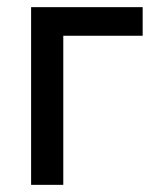

<svg xmlns="http://www.w3.org/2000/svg" viewBox="-20 -517 442 537"><path d="M67 0V-497H379V-417H157V0Z"/></svg>

Font: Zen Kaku Gothic New Medium
Style: Regular
Weight: 500
Designer: Yoshimichi Ohira
Foundry: Positype
Version: Version 1.002